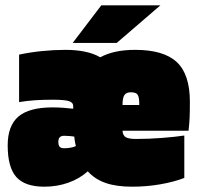

<svg xmlns="http://www.w3.org/2000/svg" viewBox="-20 -692 748 724"><path d="M147 12Q74 12 41.5 -24.5Q9 -61 9 -144Q9 -218 49.5 -252.5Q90 -287 178 -287Q199 -287 219 -285.5Q239 -284 256 -282V-292Q256 -306 239 -311Q222 -316 179 -316Q141 -316 112 -314Q83 -312 52 -307V-486Q94 -495 139 -499.5Q184 -504 226 -504Q268 -504 301 -497Q334 -490 358 -476Q384 -490 416.5 -497Q449 -504 490 -504Q597 -504 646.5 -458Q696 -412 696 -308Q696 -272 695 -248.5Q694 -225 691 -199H442Q443 -181 454.5 -174.5Q466 -168 493 -168Q541 -168 592 -172Q643 -176 675 -181V-21Q636 -6 584.5 3Q533 12 478 12Q419 12 378.5 -2Q338 -16 311 -46Q280 -18 237.5 -3Q195 12 147 12ZM504 -319Q502 -334 495 -339Q488 -344 473 -344Q457 -344 449.5 -334Q442 -324 442 -296H505Q505 -303 505 -308Q505 -313 504 -319ZM222 -180Q211 -180 205.5 -174.5Q200 -169 200 -157Q200 -144 205 -138.5Q210 -133 222 -133Q234 -133 245.5 -135Q257 -137 266 -141Q264 -149 262.5 -158Q261 -167 260 -177Q252 -178 242.5 -179Q233 -180 222 -180ZM362 -672H585L420 -530H254Z"/></svg>

Font: Blinker Black
Style: Regular
Weight: 900
Designer: Juergen Huber
Foundry: supertype
Version: Version 1.017;hotconv 1.0.117;makeotfexe 2.5.65602